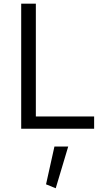

<svg xmlns="http://www.w3.org/2000/svg" viewBox="-20 -696 556 1038"><path d="M274.3 96.1 228.9 300.5 281.3 321.7 348.8 96.1ZM488.9 -66.4H173.8V-676.2H94.6V0H488.9Z"/></svg>

Font: Estedad-FD VF
Style: Regular
Weight: 100
Designer: Amin Abedi
Version: Version 7.3